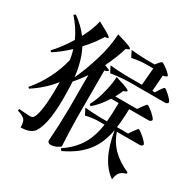

<svg xmlns="http://www.w3.org/2000/svg" viewBox="-194 -1065 1388 1364"><g transform="rotate(30 500.0 -382.5)"><path d="M383 85C398 85 413 81 429 74C443 67 453 61 458 54C454 -20 451 -98 450 -181V-563C467 -566 477 -572 480 -582L436 -599C465 -658 488 -716 505 -772L523 -779C534 -784 533 -789 522 -796C507 -805 468 -818 407 -835C406 -808 402 -774 395 -732C388 -692 379 -656 369 -623C345 -544 319 -475 291 -416C281 -503 260 -575 229 -634C268 -675 303 -721 334 -771L352 -774C363 -776 363 -781 353 -790C339 -801 304 -821 249 -850C240 -805 220 -754 190 -697C160 -737 122 -774 76 -807L62 -796C104 -749 137 -699 160 -647C125 -588 87 -538 48 -497L57 -486C97 -511 139 -544 183 -585C191 -559 197 -533 201 -506C176 -395 116 -278 41 -193L51 -184C116 -226 172 -276 217 -334V-300C217 -157 206 -67 183 -31C177 -22 167 -18 154 -18C123 -20 93 -22 62 -24V-9C87 -3 107 7 122 21C132 32 137 53 137 84C190 84 227 70 246 42C285 -17 302 -131 297 -300C297 -329 296 -356 294 -383C317 -408 342 -440 368 -479V-195C367 -108 363 -21 357 65C357 76 368 85 383 85ZM471 85C551 48 612 1 653 -54C688 -101 712 -160 725 -231H726C750 -80 803 24 884 79C887 52 894 32 905 19C916 7 932 -2 954 -7L955 -19C846 -66 776 -136 745 -231H930C945 -231 953 -236 956 -247C956 -262 884 -325 871 -325C867 -325 860 -318 851 -304C847 -299 844 -295 842 -292L820 -260H729C735 -303 739 -354 740 -414H898C912 -414 920 -419 923 -430C923 -445 852 -506 839 -506C835 -506 828 -499 818 -485C815 -480 812 -477 810 -474L788 -443H609C624 -470 634 -490 639 -504L657 -511C668 -516 669 -521 658 -528C643 -537 607 -550 549 -567C548 -512 528 -420 504 -359C499 -346 490 -328 479 -305L492 -295C527 -324 560 -363 592 -414H654C653 -345 650 -293 647 -260H589C540 -261 499 -264 465 -268L491 -217C524 -226 557 -230 589 -231H644C635 -168 618 -113 592 -68C562 -16 518 30 459 69ZM496 -567C549 -576 599 -580 646 -581H936C950 -581 958 -586 961 -597C961 -612 897 -671 885 -671C881 -671 875 -664 866 -651C863 -646 860 -643 858 -640L839 -609H818L828 -740C843 -742 854 -746 860 -753C860 -768 791 -820 778 -820C774 -820 768 -815 760 -806C757 -803 755 -800 754 -799L738 -779H675C624 -780 581 -783 545 -787L571 -736C610 -745 647 -749 683 -750H744L732 -609H603C551 -610 507 -613 470 -617Z"/></g></svg>

Font: AllPunType SemiBold
Style: Regular
Weight: 600
Version: 1.0